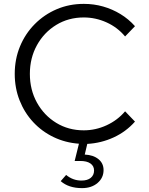

<svg xmlns="http://www.w3.org/2000/svg" viewBox="-20 -731 766 990"><path d="M403 239Q334 239 293 203L321 171Q356 200 400 200Q431 200 448 186Q465 172 465 148Q465 125 446.5 112Q428 99 394 99H365L387 10Q317 5 256.5 -24Q196 -53 151 -101.5Q106 -150 81 -213.5Q56 -277 56 -350Q56 -426 83 -491.5Q110 -557 159 -606.5Q208 -656 272.5 -683.5Q337 -711 412 -711Q464 -711 511.5 -697.5Q559 -684 601 -658.5Q643 -633 676 -596L625 -543Q586 -590 529.5 -615.5Q473 -641 412 -641Q333 -641 270 -602.5Q207 -564 170.5 -498Q134 -432 134 -350Q134 -268 170.5 -202Q207 -136 270 -97.5Q333 -59 412 -59Q473 -59 529.5 -85Q586 -111 625 -157L676 -104Q630 -52 566 -22.5Q502 7 430 11L417 66Q461 68 487.5 89.5Q514 111 514 146Q514 186 483 212.5Q452 239 403 239Z"/></svg>

Font: Red Hat Text VF
Style: Regular
Weight: 400
Designer: Pentagram, MCKL
Foundry: Pentagram, MCKL
Version: Version 1.023